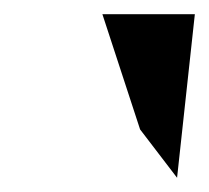

<svg xmlns="http://www.w3.org/2000/svg" viewBox="-20 -797 294 270"><path d="M124 -777 177 -615 229 -547 254 -777Z"/></svg>

Font: Charger Sport
Style: BlkObl
Weight: 900
Designer: Jasper
Foundry: Cannot Into Space Fonts
Version: Version 1.1